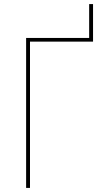

<svg xmlns="http://www.w3.org/2000/svg" viewBox="-20 -921 540 941"><path d="M108 0V-735H417V-901H436V-717H127V0Z"/></svg>

Font: Iosevka Term Curly Thin
Style: Regular
Weight: 100
Designer: Belleve Invis
Foundry: Belleve Invis
Version: Version 32.3.0